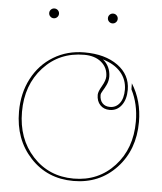

<svg xmlns="http://www.w3.org/2000/svg" viewBox="-51 -735 657 781"><g transform="rotate(5 277.5 -344.0)"><path d="M126 -655.8Q120.1 -661.6 120.1 -669.9Q120.1 -678.2 126 -684.1Q131.8 -689.9 140.1 -689.9Q148.4 -689.9 154.3 -684.1Q160.2 -678.2 160.2 -669.9Q160.2 -661.6 154.3 -655.8Q148.4 -649.9 140.1 -649.9Q131.8 -649.9 126 -655.8ZM365.7 -655.8Q359.9 -661.6 359.9 -669.9Q359.9 -678.2 365.7 -684.1Q371.6 -689.9 379.9 -689.9Q388.2 -689.9 394 -684.1Q399.9 -678.2 399.9 -669.9Q399.9 -661.6 394 -655.8Q388.2 -649.9 379.9 -649.9Q371.6 -649.9 365.7 -655.8ZM354.5 -500.5Q385.3 -475.6 386.2 -433.1Q386.2 -416 379.2 -400.6Q372.1 -385.3 364.7 -373.8Q357.4 -362.3 357.4 -355.5Q357.4 -334.5 368.7 -322.5Q379.9 -310.5 399.4 -310.5Q423.8 -310.5 439 -330.3Q454.1 -350.1 454.1 -386.2Q453.6 -426.8 428 -456.5Q402.3 -486.3 354.5 -500.5ZM277.3 -522.5Q361.8 -522.5 413.6 -485.1Q465.3 -447.8 465.8 -386.7Q465.8 -346.7 447.5 -322.5Q429.2 -298.3 399.4 -298.3Q375 -298.3 360.4 -314Q345.7 -329.6 345.7 -355.5Q345.7 -368.2 359.9 -392.3Q374 -416.5 374 -433.1Q373.5 -468.8 347.2 -490.7Q320.8 -512.7 277.3 -512.7Q175.8 -512.7 110.4 -441.2Q44.9 -369.6 44.9 -259.8Q44.9 -149.9 110.6 -78.6Q176.3 -7.3 277.3 -7.3Q378.4 -7.3 444.1 -78.6Q509.8 -149.9 509.8 -259.8Q509.8 -332 480.5 -389.2L480 -414.1Q522.5 -346.7 522.5 -259.8Q522.5 -146 453.1 -71.8Q383.8 2.4 277.3 2.4Q170.9 2.4 101.8 -71.8Q32.7 -146 32.7 -259.8Q32.7 -335 64 -394.8Q95.2 -454.6 151.1 -488.5Q207 -522.5 277.3 -522.5Z"/></g></svg>

Font: ZnikomitNo24
Style: Thin
Weight: 300
Designer: gluk
Foundry: gluk
Version: Version 0.55